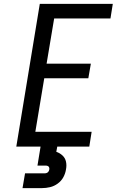

<svg xmlns="http://www.w3.org/2000/svg" viewBox="-20 -755 616 989"><path d="M64 0H440L452 -76H162L208 -352H435L448 -427H220L259 -660H549L561 -735H185ZM96 214H196Q217 214 238 209Q259 204 277.5 190.5Q296 177 306.5 157.5Q317 138 320 117Q324 97 320 78Q316 59 302 46Q288 33 270 27L275 0H189L173 98H216Q221 98 226 100Q231 102 233 107Q235 112 234 118Q233 124 229.5 129Q226 134 220.5 136Q215 138 209 138H109Z"/></svg>

Font: Iosevka Sparkle Oblique
Style: Regular
Weight: 400
Italic angle: -9°
Designer: Belleve Invis
Foundry: Belleve Invis
Version: Version 4.5.0; ttfautohint (v1.8.3)